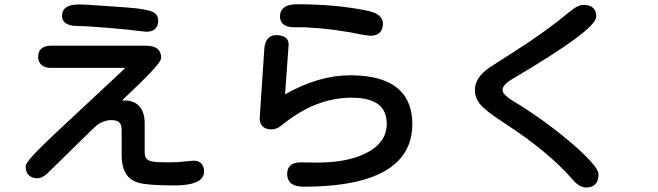

<svg xmlns="http://www.w3.org/2000/svg" viewBox="-20 -797 3040 887"><path d="M658.2 -650.4H657.2L618.2 -654.3Q587.9 -659.2 482.4 -668Q377 -676.8 341.8 -676.8Q295.9 -676.8 278.3 -694.3Q266.6 -706.1 266.6 -723.6Q266.6 -744.1 279.3 -757.8Q298.8 -776.4 343.8 -776.4L380.9 -775.4Q380.9 -775.4 563.5 -762.7Q671.9 -754.9 695.3 -736.3Q710.9 -724.6 710.9 -701.2Q710.9 -677.7 697.3 -664.1Q683.6 -650.4 658.2 -650.4ZM543.9 -333Q548.8 -333 553.7 -333Q597.7 -333 621.1 -308.6Q648.4 -282.2 648.4 -226.6V-93.8Q648.4 -72.3 657.2 -63Q666 -53.7 687.5 -50.3Q709 -46.9 757.8 -46.9Q800.8 -46.9 842.8 -51.8L874 -54.7Q906.2 -54.7 917 -31.2Q922.9 -20.5 922.9 -4.9Q922.9 15.6 908.2 30.3Q878.9 59.6 784.2 59.6Q661.1 59.6 618.2 46.9Q592.8 39.1 575.2 22.5Q543 -10.7 542 -77.1V-199.2Q542 -220.7 531.2 -231.4Q520.5 -242.2 492.7 -242.2Q464.8 -242.2 432.6 -222.7L415 -207Q415 -207 396.5 -189.5L204.1 -1Q176.8 26.4 153.3 26.4Q127 26.4 112.8 12.2Q98.6 -2 98.6 -28.3Q98.6 -33.2 99.6 -36.1Q104.5 -44.9 118.2 -62.5Q141.6 -91.8 222.7 -168.9L544.9 -469.7L558.6 -483.4H216.8Q184.6 -483.4 169.9 -499Q156.2 -511.7 156.2 -535.2Q156.2 -557.6 168.9 -570.3Q184.6 -585.9 216.8 -585.9H653.3Q692.4 -585.9 710.9 -568.4Q724.6 -553.7 724.6 -530.3Q724.6 -519.5 707 -498Q679.7 -462.9 597.7 -384.8Z M1273.4 -720.7Q1273.4 -754.9 1304.7 -769.5Q1323.2 -777.3 1352.5 -777.3Q1530.3 -777.3 1669.9 -749Q1749 -734.4 1749 -688.5Q1749 -661.1 1734.4 -646.5Q1719.7 -631.8 1691.4 -631.8H1690.4L1659.2 -635.7Q1526.4 -664.1 1389.6 -670.9H1341.8Q1281.2 -670.9 1274.4 -710.9Q1273.4 -715.8 1273.4 -720.7ZM1597.7 -449.2Q1757.8 -449.2 1829.1 -377.9Q1884.8 -322.3 1884.8 -223.6Q1884.8 -118.2 1817.4 -51.8Q1701.2 65.4 1381.8 65.4Q1340.8 65.4 1321.3 46.9Q1306.6 31.2 1306.6 6.8Q1306.6 -17.6 1320.3 -31.2Q1335.9 -46.9 1368.2 -46.9L1441.4 -45.9Q1543 -45.9 1615.2 -67.4Q1690.4 -90.8 1728.5 -130.4Q1766.6 -169.9 1766.6 -223.6Q1766.6 -277.3 1737.3 -306.6Q1698.2 -345.7 1603.5 -345.7Q1436.5 -345.7 1282.2 -218.8Q1257.8 -199.2 1235.4 -199.2Q1207 -199.2 1193.4 -212.9Q1179.7 -226.6 1179.7 -249Q1179.7 -250 1179.7 -251L1201.2 -573.2Q1204.1 -605.5 1218.8 -620.1Q1233.4 -634.8 1255.9 -634.8Q1288.1 -634.8 1302.7 -620.1Q1313.5 -609.4 1313.5 -591.8Q1313.5 -589.8 1296.9 -361.3Q1452.1 -449.2 1597.7 -449.2Z M2734.4 -721.7Q2734.4 -703.1 2705.1 -673.8Q2681.6 -650.4 2636.7 -617.2Q2538.1 -544.9 2349.6 -433.6Q2329.1 -421.9 2318.8 -412.1Q2308.6 -402.3 2305.2 -395Q2301.8 -387.7 2301.8 -382.8Q2301.8 -377.9 2302.7 -374Q2309.6 -354.5 2352.5 -329.1Q2436.5 -279.3 2528.3 -210Q2625 -136.7 2686.5 -75.2Q2731.4 -30.3 2742.2 -4.9Q2745.1 2.9 2745.1 10.7Q2745.1 39.1 2730 54.2Q2714.8 69.3 2688.5 69.3Q2657.2 69.3 2626 33.2Q2512.7 -96.7 2317.4 -223.6Q2261.7 -259.8 2239.3 -277.8Q2216.8 -295.9 2210 -302.7Q2200.2 -312.5 2196.3 -317.4Q2173.8 -346.7 2173.8 -380.9Q2173.8 -439.5 2243.2 -486.3L2354.5 -557.6Q2502 -651.4 2613.3 -744.1Q2649.4 -774.4 2675.8 -774.4Q2706.1 -774.4 2720.7 -759.8Q2734.4 -746.1 2734.4 -721.7Z"/></svg>

Font: FakePearl
Style: SemiBold
Weight: 400
Version: Version 1.2